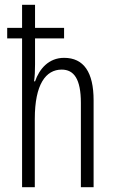

<svg xmlns="http://www.w3.org/2000/svg" viewBox="-20 -780 476 800"><path d="M126 -760H72V-664H10V-620H72V0H125V-285C125 -429 171 -490 237 -490C288 -490 317 -451 317 -351V0H370V-362C370 -479 329 -539 247 -539C183 -539 144 -493 126 -441H122C125 -464 126 -484 126 -511V-620H247V-664H126Z"/></svg>

Font: Noto Sans Devanagari ExtraCondensed Light
Style: Regular
Weight: 300
Width: 2
Designer: Jelle Bosma - Monotype Design Team
Foundry: Monotype Imaging Inc.
Version: Version 2.004